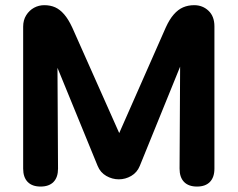

<svg xmlns="http://www.w3.org/2000/svg" viewBox="-20 -698 900 727"><path d="M67.7 -59.4V-596.8Q67.7 -622.1 79.3 -640.4Q90.8 -658.7 108.8 -668.6Q126.9 -678.4 147.7 -678.4Q170.9 -678.4 189.1 -670.2Q207.2 -662 223.1 -643.5Q239.1 -625 253.7 -593.5L447.9 -157.1H415.1L607.5 -593.5Q621.3 -624.2 637.8 -643.1Q654.2 -662 673.3 -670.2Q692.3 -678.4 715.3 -678.4Q747.2 -678.4 769.5 -657.3Q791.9 -636.1 791.9 -598.3V-59.4Q791.9 -26.7 774.8 -9.1Q757.8 8.4 725.9 8.4Q694 8.4 676.9 -9.1Q659.9 -26.7 659.9 -59.4L662.3 -499.4H683.9L509.3 -69.8Q499.1 -44.8 477 -31.9Q454.9 -19 429.9 -19Q404.9 -19 382.4 -31.9Q359.9 -44.8 349.7 -69.8L173.5 -500.2H197.3L199.7 -59.4Q199.7 -26.7 182.7 -9.1Q165.6 8.4 133.7 8.4Q101.8 8.4 84.8 -9.1Q67.7 -26.7 67.7 -59.4Z"/></svg>

Font: SN Pro Thin
Style: Regular
Weight: 200
Designer: Tobias Whetton
Foundry: Supernotes
Version: Version 1.003;Glyphs 3.3 (3324)